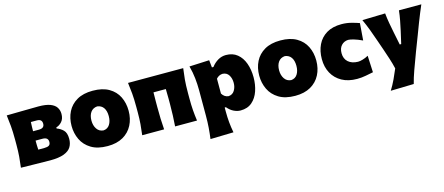

<svg xmlns="http://www.w3.org/2000/svg" viewBox="-49 -1046 4097 1773"><g transform="rotate(-15 2000.0 -159.5)"><path d="M36 0Q43 -52.5 47 -102.2Q51 -152 51 -214.5V-264.5Q51 -343 46.2 -395.5Q41.5 -448 34.5 -500.5Q96 -500.5 177 -502.8Q258 -505 337.5 -505Q409.5 -505 450.8 -489Q492 -473 509.2 -445.5Q526.5 -418 526.5 -384Q526.5 -338 503 -310.8Q479.5 -283.5 448 -275V-264.5Q482 -253 509 -226.8Q536 -200.5 536 -143Q536 -98.5 516 -65.5Q496 -32.5 447.5 -14Q399 4.5 314.5 4.5Q228 4.5 158.8 2.2Q89.5 0 36 0ZM234 -384Q233 -361.5 232.2 -340.2Q231.5 -319 231.5 -296.5H288Q340 -296.5 340 -340Q340 -384 291.5 -384ZM234 -120H292.5Q321.5 -120 336.5 -129.2Q351.5 -138.5 351.5 -163.5Q351.5 -183.5 338.8 -195.2Q326 -207 296.5 -207H231.5Q231.5 -183.5 232 -162.8Q232.5 -142 234 -120Z M863 14.5Q767 14.5 706 -22.8Q645 -60 616.2 -120.5Q587.5 -181 587.5 -251Q587.5 -326 617.5 -385.8Q647.5 -445.5 707.8 -480.5Q768 -515.5 859 -515.5Q952.5 -515.5 1013.2 -480.2Q1074 -445 1103.5 -385Q1133 -325 1133 -251Q1133 -175 1102 -114.8Q1071 -54.5 1010.8 -20Q950.5 14.5 863 14.5ZM862.5 -135.5Q902 -138.5 922.5 -170.5Q943 -202.5 943 -251Q943 -301 922.5 -330.5Q902 -360 862.5 -365Q821 -361.5 799.2 -330.8Q777.5 -300 777.5 -251Q777.5 -204 799.8 -171.2Q822 -138.5 862.5 -135.5Z M1195.5 0Q1202.5 -52.5 1206.5 -102.2Q1210.5 -152 1210.5 -214.5V-264.5Q1210.5 -343 1205.8 -395.5Q1201 -448 1194 -500.5H1721.5Q1714 -448 1709.2 -395.5Q1704.5 -343 1704.5 -264.5V-214.5Q1704.5 -152 1708.2 -102.2Q1712 -52.5 1719.5 0H1510Q1513.5 -52.5 1515.8 -102.2Q1518 -152 1518 -214.5V-264.5Q1518 -317.5 1516.5 -355.5H1398.5Q1397.5 -317.5 1397.5 -264.5V-214.5Q1397.5 -152 1399.2 -102.2Q1401 -52.5 1405 0Z M1795.5 197.5Q1802.5 144.5 1806.5 92.2Q1810.5 40 1810.5 -22.5V-264.5Q1810.5 -322.5 1804.2 -381Q1798 -439.5 1781.5 -500.5L1972 -509L1979.5 -438.5H1994Q2022 -475 2057.2 -495.2Q2092.5 -515.5 2132.5 -515.5Q2197.5 -515.5 2240.8 -480.2Q2284 -445 2305.8 -385Q2327.5 -325 2327.5 -250.5Q2327.5 -181 2307 -120.5Q2286.5 -60 2243.5 -22.8Q2200.5 14.5 2133.5 14.5Q2102.5 14.5 2069.8 -1Q2037 -16.5 2009 -50H1997.5V-12Q1997.5 43 2002 91.2Q2006.5 139.5 2016.5 192ZM2059.5 -142Q2098 -144.5 2117.5 -176.2Q2137 -208 2137 -249Q2137 -292.5 2117.5 -323.2Q2098 -354 2059 -356Q2022.5 -354.5 1997.5 -325.5V-183.5Q2020 -145.5 2059.5 -142Z M2657 14.5Q2561 14.5 2500 -22.8Q2439 -60 2410.2 -120.5Q2381.5 -181 2381.5 -251Q2381.5 -326 2411.5 -385.8Q2441.5 -445.5 2501.8 -480.5Q2562 -515.5 2653 -515.5Q2746.5 -515.5 2807.2 -480.2Q2868 -445 2897.5 -385Q2927 -325 2927 -251Q2927 -175 2896 -114.8Q2865 -54.5 2804.8 -20Q2744.5 14.5 2657 14.5ZM2656.5 -135.5Q2696 -138.5 2716.5 -170.5Q2737 -202.5 2737 -251Q2737 -301 2716.5 -330.5Q2696 -360 2656.5 -365Q2615 -361.5 2593.2 -330.8Q2571.5 -300 2571.5 -251Q2571.5 -204 2593.8 -171.2Q2616 -138.5 2656.5 -135.5Z M3248.5 11.5Q3163.5 11.5 3103.5 -22Q3043.5 -55.5 3011.5 -114Q2979.5 -172.5 2979.5 -249Q2979.5 -325.5 3008.2 -385.5Q3037 -445.5 3094.2 -480Q3151.5 -514.5 3237 -514.5Q3285 -514.5 3329.5 -503Q3374 -491.5 3405.5 -480L3393 -317Q3345.5 -339 3311 -348.8Q3276.5 -358.5 3259.5 -358.5Q3220 -356.5 3194.8 -329.2Q3169.5 -302 3169.5 -254.5Q3169.5 -201.5 3203.8 -171Q3238 -140.5 3297.5 -139.5Q3316 -139.5 3343.2 -147.5Q3370.5 -155.5 3396.5 -170L3404 -10.5Q3374 -4.5 3332.5 3.5Q3291 11.5 3248.5 11.5Z M3519 197.5Q3547.5 151.5 3570.2 103.2Q3593 55 3612 8.5Q3600.5 -41.5 3584 -91.8Q3567.5 -142 3551 -190.5L3519.5 -281Q3501.5 -334.5 3480.2 -391Q3459 -447.5 3434.5 -500.5L3653.5 -506Q3658.5 -457 3666.8 -410.5Q3675 -364 3685 -315L3709.5 -194H3723.5L3751 -314.5Q3761.5 -362 3770.2 -407.8Q3779 -453.5 3784 -500.5H3998Q3980.5 -460 3965.2 -422.5Q3950 -385 3932.5 -340Q3915 -295 3891.5 -232L3837.5 -91.5Q3801.5 4 3777.5 71Q3753.5 138 3740 192Z"/></g></svg>

Font: Commissioner Flair ExtraBold
Style: Regular
Weight: 800
Designer: Kostas Bartsokas
Foundry: Kostas Bartsokas
Version: Version 1.000; ttfautohint (v1.8.3)